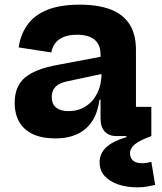

<svg xmlns="http://www.w3.org/2000/svg" viewBox="-20 -584 695 824"><path d="M480 0Q447 0 429.2 -19.8Q411.5 -39.5 411.5 -75.5V-194L422 -214L416 -274L411.5 -307.5V-351Q411.5 -379.5 399.5 -398.2Q387.5 -417 364.8 -426Q342 -435 310 -435Q265 -435 236.8 -416.8Q208.5 -398.5 200 -359L60 -380.5Q69 -439 99.5 -480Q130 -521 185 -542.5Q240 -564 322.5 -564Q400 -564 453.8 -543.8Q507.5 -523.5 535.5 -480.5Q563.5 -437.5 563.5 -369.5V-125.5H629.5V0ZM218.5 10Q132 10 87.5 -30Q43 -70 43 -143Q43 -214 87.5 -251.2Q132 -288.5 227 -305.5L439.5 -345.5V-271.5L271 -235.5Q235 -228.5 218.5 -211.8Q202 -195 202 -167.5Q202 -138 220.8 -122.5Q239.5 -107 274.5 -107Q314.5 -107 346.8 -127Q379 -147 397.5 -184.2Q416 -221.5 416 -274L441 -156.5H407Q396 -73 347.5 -31.5Q299 10 218.5 10ZM629.5 110.5 646 209.5Q633.5 212.5 614 216.2Q594.5 220 569.5 220Q525 220 488.2 207.8Q451.5 195.5 429.5 171.8Q407.5 148 407.5 112.5Q407.5 75.5 435 49Q462.5 22.5 522.5 4.5V-33.5L629.5 0Q580 18 559 35Q538 52 538 74.5Q538 94 551.2 105.2Q564.5 116.5 589 116.5Q599.5 116.5 610 114.8Q620.5 113 629.5 110.5Z"/></svg>

Font: Hepta Slab ExtraLight
Style: Bold
Weight: 700
Version: Version 1.102